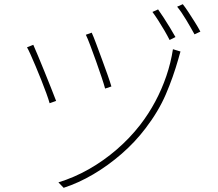

<svg xmlns="http://www.w3.org/2000/svg" viewBox="-20 -860 1040 917"><path d="M418 -704Q426 -687 439 -652Q452 -617 467 -576.5Q482 -536 494.5 -500.5Q507 -465 512 -447L482 -437Q477 -456 465 -492Q453 -528 438.5 -568.5Q424 -609 411 -643.5Q398 -678 390 -694ZM842 -614Q840 -608 837 -597Q834 -586 832 -579Q807 -491 772 -409.5Q737 -328 675 -247Q625 -181 560.5 -125Q496 -69 425.5 -27.5Q355 14 284 37L259 11Q334 -12 404.5 -52Q475 -92 537.5 -146Q600 -200 649 -263Q690 -316 721.5 -375Q753 -434 774.5 -497Q796 -560 806 -625ZM139 -646Q147 -628 161.5 -593.5Q176 -559 192.5 -518Q209 -477 224 -439.5Q239 -402 248 -378L217 -367Q212 -385 201.5 -414Q191 -443 177.5 -477Q164 -511 150.5 -543Q137 -575 126 -599.5Q115 -624 109 -634ZM735 -815Q746 -800 761.5 -776Q777 -752 792 -727.5Q807 -703 818 -683L790 -669Q780 -689 765.5 -714Q751 -739 735.5 -763Q720 -787 708 -803ZM853 -840Q865 -825 880 -802Q895 -779 910.5 -754.5Q926 -730 937 -709L909 -696Q892 -727 869 -765.5Q846 -804 826 -828Z"/></svg>

Font: Noto Sans TC Thin
Style: Regular
Weight: 100
Designer: Ryoko NISHIZUKA 西塚涼子 (kana, bopomofo & ideographs); Paul D. Hunt (Latin, Greek & Cyrillic); Sandoll Communications 산돌커뮤니
Foundry: Adobe
Version: Version 2.004-H2;hotconv 1.0.118;makeotfexe 2.5.65603